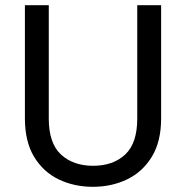

<svg xmlns="http://www.w3.org/2000/svg" viewBox="-20 -713 716 740"><path d="M76 -693H168V-256Q168 -161 215 -117.5Q262 -74 339 -74Q416 -74 462.5 -117.5Q509 -161 509 -256V-693H601V-257Q601 -167 565 -108.5Q529 -50 469.5 -21.5Q410 7 338 7Q266 7 206.5 -21.5Q147 -50 111.5 -108.5Q76 -167 76 -257Z"/></svg>

Font: Parkinsans Light
Style: Regular
Weight: 400
Version: Version 1.000